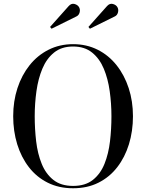

<svg xmlns="http://www.w3.org/2000/svg" viewBox="-20 -996 780 1026"><path d="M594 -908.5 460.5 -842.5 452.5 -852 551.5 -963Q566 -979.5 583.2 -974.8Q600.5 -970 607.5 -957.5Q614.5 -945 610.5 -929.8Q606.5 -914.5 594 -908.5ZM389 -908.5 255.5 -842.5 247.5 -852 346.5 -963Q361 -979.5 378.2 -974.8Q395.5 -970 402.5 -957.5Q409.5 -945 405.5 -929.8Q401.5 -914.5 389 -908.5ZM370.5 10Q294.5 10 235 -19.8Q175.5 -49.5 134.5 -102.5Q93.5 -155.5 72 -225.2Q50.5 -295 50.5 -375Q50.5 -455 73.2 -524.8Q96 -594.5 138.2 -647.5Q180.5 -700.5 239.5 -730.2Q298.5 -760 370.5 -760Q443 -760 502 -730.2Q561 -700.5 603 -647.5Q645 -594.5 667.8 -524.8Q690.5 -455 690.5 -375Q690.5 -295 669 -225.2Q647.5 -155.5 606.5 -102.5Q565.5 -49.5 506.2 -19.8Q447 10 370.5 10ZM370.5 -747.5Q309 -747.5 269 -715.2Q229 -683 206.5 -629.2Q184 -575.5 174.8 -509.2Q165.5 -443 165.5 -375Q165.5 -307 173.2 -240.8Q181 -174.5 202.8 -120.8Q224.5 -67 265 -34.8Q305.5 -2.5 370.5 -2.5Q436 -2.5 476.5 -34.8Q517 -67 538.5 -120.8Q560 -174.5 567.8 -240.8Q575.5 -307 575.5 -375Q575.5 -443 566.2 -509.2Q557 -575.5 534.5 -629.2Q512 -683 472 -715.2Q432 -747.5 370.5 -747.5Z"/></svg>

Font: Bodoni* 16
Style: Regular
Weight: 400
Version: Version 2.2